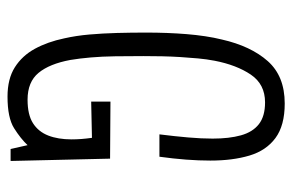

<svg xmlns="http://www.w3.org/2000/svg" viewBox="-150 -600 759 498"><g transform="rotate(90 229.0 -351.5)"><path d="M65 -352Q65 -379 66 -405.5Q67 -432 69 -456.5Q71 -481 74.5 -504.5Q78 -528 83 -548Q100 -623 139 -667Q178 -711 249 -711Q306 -711 338.5 -687Q371 -663 384 -619.5Q397 -576 397 -518Q397 -488 394.5 -455Q392 -422 387 -386H329Q334 -426 337 -460.5Q340 -495 340 -524Q340 -567 331.5 -597.5Q323 -628 302.5 -644Q282 -660 246 -660Q199 -660 174 -623Q149 -586 138 -529Q134 -508 132 -486Q130 -464 128.5 -440.5Q127 -417 126.5 -393Q126 -369 126 -345Q126 -306 126.5 -271.5Q127 -237 129.5 -208Q132 -179 136 -155Q146 -101 169.5 -72.5Q193 -44 239 -44Q278 -44 300 -58Q322 -72 332 -97.5Q342 -123 342 -158Q342 -171 341 -184Q340 -197 338 -211L244 -209V-259L392 -258L398 0H367L357 -44Q340 -26 313 -9Q286 8 231 8Q185 8 155 -11Q125 -30 107 -63Q89 -96 80 -139Q73 -170 70 -204.5Q67 -239 66 -276Q65 -313 65 -352Z"/></g></svg>

Font: Truculenta Light
Style: Regular
Weight: 300
Version: Version 1.002